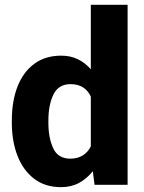

<svg xmlns="http://www.w3.org/2000/svg" viewBox="-20 -770 602 800"><path d="M29.3 -257.8V-268.1Q29.3 -348.6 53 -409.4Q76.7 -470.2 122.8 -504.2Q168.9 -538.1 235.4 -538.1Q273.9 -538.1 304.4 -523.2Q335 -508.3 358.4 -481.4V-750H511.7V0H374L366.7 -56.6Q342.3 -25.9 309.6 -8.1Q276.9 9.8 234.4 9.8Q168 9.8 122.3 -25.1Q76.7 -60.1 53 -120.6Q29.3 -181.2 29.3 -257.8ZM181.6 -268.1V-257.8Q181.6 -195.8 201.7 -152.3Q221.7 -108.9 272.9 -108.9Q303.7 -108.9 325.2 -122.6Q346.7 -136.2 358.4 -160.2V-367.7Q334 -419.4 273.9 -419.4Q223.6 -419.4 202.6 -376Q181.6 -332.5 181.6 -268.1Z"/></svg>

Font: Vazirmatn UI FD ExtraBold
Style: Regular
Weight: 800
Designer: Saber Rastikerdar
Foundry: Saber Rastikerdar
Version: Version 33.003